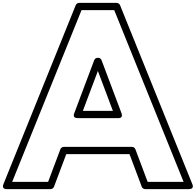

<svg xmlns="http://www.w3.org/2000/svg" viewBox="-89 -1283 1354 1328"><path d="M701.1 -1213 1180.9 -25H932.3L847.4 -250.8C843.7 -260.5 834.1 -267 824 -267H352C341.6 -267 332.1 -260.2 328.6 -250.8L243.7 -25H-4.9L474.9 -1213ZM741.2 -1247.4C737.7 -1256.1 728.3 -1263 718 -1263H458C448.6 -1263 438.7 -1256.9 434.8 -1247.4L-65.2 -9.4C-80.4 28.2 -42 25 -42 25H261C271.1 25 280.7 18.5 284.4 8.8L369.3 -217H806.7L891.6 8.8C895.1 18.2 904.6 25 915 25H1218C1258.5 25 1241.2 -9.4 1241.2 -9.4ZM751.4 -499.8 613.4 -866.8C609.7 -876.5 600.1 -883 590 -883H586C575.6 -883 566.1 -876.2 562.6 -866.8L424.6 -499.8C424.6 -499.8 408.3 -466 448 -466H728C728 -466 765.4 -462.7 751.4 -499.8ZM691.9 -516H484.1L588 -792.3Z"/></svg>

Font: Poland Can Into
Style: BigWritingsOLn
Weight: 700
Foundry: Cannot Into Space Fonts
Version: Version 0.92